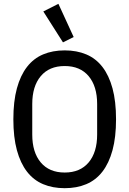

<svg xmlns="http://www.w3.org/2000/svg" viewBox="-20 -974 678 1006"><path d="M319 12Q256 12 206 -9Q156 -30 121.5 -74.5Q87 -119 68.5 -187Q50 -255 50 -349Q50 -443 68.5 -511Q87 -579 121.5 -623.5Q156 -668 206 -689Q256 -710 319 -710Q382 -710 432 -689Q482 -668 516.5 -623.5Q551 -579 569.5 -511Q588 -443 588 -349Q588 -255 569.5 -187Q551 -119 516.5 -74.5Q482 -30 432 -9Q382 12 319 12ZM319 -70Q400 -70 444.5 -123Q489 -176 489 -269V-429Q489 -522 444.5 -575Q400 -628 319 -628Q238 -628 193.5 -575Q149 -522 149 -429V-269Q149 -176 193.5 -123Q238 -70 319 -70ZM207 -914 286 -954 366 -780 310 -752Z"/></svg>

Font: IBM Plex Sans Condensed Text
Style: Regular
Weight: 450
Width: 3
Designer: Mike Abbink, Paul van der Laan, Pieter van Rosmalen
Foundry: Bold Monday
Version: Version 1.1